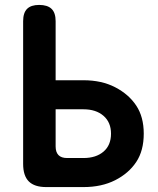

<svg xmlns="http://www.w3.org/2000/svg" viewBox="-20 -760 640 780"><path d="M74 -674Q74 -708 90 -724Q106 -740 139 -740Q173 -740 189.5 -724Q206 -708 206 -674V-434H319Q393 -434 448 -405.5Q503 -377 533.5 -331Q564 -285 564 -217Q564 -148 533.5 -102Q503 -56 448 -28Q393 0 319 0H168Q120 0 97 -23Q74 -46 74 -94ZM206 -165Q206 -142 217.5 -130Q229 -118 253 -118H319Q370 -118 400.5 -144Q431 -170 431 -217Q431 -263 400.5 -289.5Q370 -316 319 -316H206Z"/></svg>

Font: Maple Mono Normal NL
Style: Bold
Weight: 700
Monospace: yes
Designer: subframe7536
Version: Version 7.000